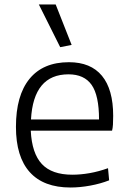

<svg xmlns="http://www.w3.org/2000/svg" viewBox="-20 -826 572 855"><path d="M248 -616 153 -806H228L299 -626ZM285 -495Q129 -495 118 -294H421Q421 -401 388 -448Q355 -495 285 -495ZM294 9Q174 9 112.5 -59.5Q51 -128 51 -261Q51 -401 111.5 -475Q172 -549 287 -549Q384 -549 434 -488.5Q484 -428 484 -310Q484 -287 483 -271Q482 -255 479 -244H117Q122 -143 166.5 -95.5Q211 -48 302 -48Q339 -48 379 -55Q419 -62 461 -77L466 -23Q428 -8 382 0.5Q336 9 294 9Z"/></svg>

Font: EncodeSans
Style: Light
Weight: 300
Designer: Pablo Impallari, Andres Torresi
Foundry: Pablo Impallari, Andres Torresi
Version: Version 1.000; ttfautohint (v1.4.1)